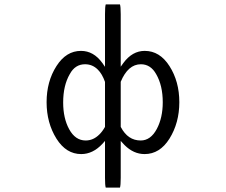

<svg xmlns="http://www.w3.org/2000/svg" viewBox="-20 -735 1040 883"><path d="M627.9 -439.5Q672.9 -439.5 698.2 -394Q728.5 -341.8 728.5 -264.6Q728.5 -193.8 701.2 -142.1Q672.9 -88.9 627 -88.9Q568.4 -88.9 536.1 -149.9L535.2 -151.9V-358.9Q568.8 -439.5 627.9 -439.5ZM374 -88.9Q326.2 -88.9 297.9 -141.1Q270.5 -191.4 270.5 -263.7Q270.5 -341.8 300.8 -394Q325.2 -439.5 371.1 -439.5Q405.3 -439.5 429.7 -415Q449.7 -395.5 462.9 -358.4V-151.4Q450.7 -129.9 437 -116.7Q409.2 -88.9 374 -88.9ZM531.7 127.9Q535.2 117.7 535.2 83V-86.9Q549.8 -70.8 552.7 -67.9Q594.2 -26.4 645 -26.4Q714.8 -26.4 759.3 -97.2Q804.7 -169.9 804.7 -265.1Q804.7 -360.4 759.3 -431.2Q714.8 -501 645.5 -501Q588.4 -501 547.4 -445.3L535.2 -428.2V-669.9Q535.2 -704.6 531.7 -714.8H466.3Q462.9 -704.6 462.9 -669.9V-427.7L450.7 -445.3Q410.6 -501 352.5 -501Q284.2 -501 239.7 -431.2Q194.3 -360.4 194.3 -265.1Q194.3 -169.9 239.7 -97.2Q284.2 -26.4 353.5 -26.4Q407.2 -26.4 451.2 -73.7L462.9 -86.9V83Q462.9 117.7 466.3 127.9Z"/></svg>

Font: YuPearl-Light
Style: Light
Weight: 300
Designer: Max Yao
Foundry: Max-Everyday
Version: Version 1.011; ttfautohint (v1.8.3)